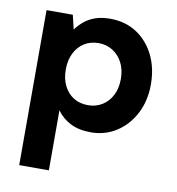

<svg xmlns="http://www.w3.org/2000/svg" viewBox="-83 -599 823 893"><g transform="rotate(10 328.5 -152.0)"><path d="M67 220V-512H191L207 -445Q222 -466 244 -484.5Q266 -503 296 -513.5Q326 -524 366 -524Q438 -524 491.5 -489Q545 -454 575 -393.5Q605 -333 605 -255Q605 -178 573.5 -117.5Q542 -57 488.5 -22.5Q435 12 368 12Q312 12 272 -8Q232 -28 207 -64V220ZM333 -110Q370 -110 399.5 -128Q429 -146 446 -179Q463 -212 463 -256Q463 -300 446 -333Q429 -366 399.5 -384.5Q370 -403 333 -403Q294 -403 265 -384.5Q236 -366 219.5 -333Q203 -300 203 -256Q203 -212 219.5 -179Q236 -146 265 -128Q294 -110 333 -110Z"/></g></svg>

Font: DM Sans 12pt ExtraBold
Style: Regular
Weight: 800
Version: Version 4.004;gftools[0.9.30]